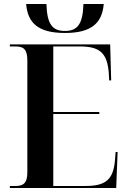

<svg xmlns="http://www.w3.org/2000/svg" viewBox="-20 -935 637 955"><path d="M303 -771C436 -771 488 -821 496 -915H395C392 -816 366 -781 303 -781C240 -781 214 -815 211 -915H110C118 -821 169 -771 303 -771ZM29 0H558L565 -179H555L552 -139C544 -43 507 -10 406 -10H245V-368H474V-378H245V-704H377C477 -704 513 -671 521 -573L523 -535H533L528 -714H29V-704H57C95 -704 116 -692 116 -635V-77C116 -22 94 -10 57 -10H29Z"/></svg>

Font: Noto Serif Display SemiCondensed SemiBold
Style: Regular
Weight: 600
Width: 4
Designer: Monotype Design Team
Foundry: Monotype Imaging Inc.
Version: Version 2.009